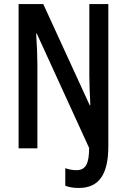

<svg xmlns="http://www.w3.org/2000/svg" viewBox="-20 -734 627 950"><path d="M370 196C469 196 516 130 516 -10V-714H422V-359C422 -325 424 -276 427 -213H424L194 -714H72V0H165V-417C165 -452 163 -504 159 -568H162L421 -2C421 76 404 108 358 108C338 108 319 104 303 98V185C323 193 345 196 370 196Z"/></svg>

Font: Noto Sans Malayalam ExtraCondensed Medium
Style: Regular
Weight: 500
Width: 2
Designer: Jelle Bosma - Monotype Design Team
Foundry: Monotype Imaging Inc.
Version: Version 2.104